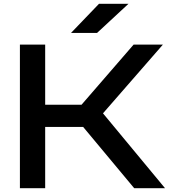

<svg xmlns="http://www.w3.org/2000/svg" viewBox="-20 -983 882 1003"><path d="M84 0V-750H216V0ZM361 -384 678 -750H831L518 -391L842 0H681ZM155 -436H487V-320H155ZM497 -963H651L487 -811H351Z"/></svg>

Font: Bounded
Style: Regular
Weight: 400
Designer: Vlad Churkin
Version: Version 1.0